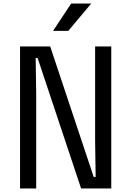

<svg xmlns="http://www.w3.org/2000/svg" viewBox="-20 -1062 740 1082"><path d="M93 0V-800H263L508 -65H519L516 -269V-800H607V0H437L192 -735H181L184 -532V0ZM279 -888 381 -1042H494L365 -888Z"/></svg>

Font: Martian Mono Light
Style: Regular
Weight: 300
Monospace: yes
Designer: Roman Shamin
Foundry: Evil Martians
Version: Version 1.000; ttfautohint (v1.8.4.7-5d5b)